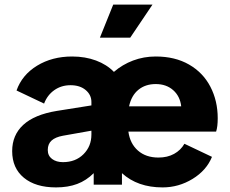

<svg xmlns="http://www.w3.org/2000/svg" viewBox="-20 -804 1001 836"><path d="M33 -146Q33 -216 81.5 -260.5Q130 -305 227 -321L378 -345V-360Q378 -391 353 -412Q328 -433 287 -433Q247 -433 216.5 -411.5Q186 -390 172 -353L52 -410Q76 -478 141.5 -518Q207 -558 294 -558Q351 -558 398 -540.5Q445 -523 476 -491Q513 -523 559.5 -540.5Q606 -558 658 -558Q742 -558 803 -523Q864 -488 896 -426.5Q928 -365 928 -289Q928 -252 921 -231H539Q546 -179 580.5 -148.5Q615 -118 670 -118Q709 -118 738 -134Q767 -150 783 -178L903 -121Q879 -62 818.5 -25Q758 12 688 12Q579 12 511 -50V0H388V-50Q356 -18 316 -3Q276 12 224 12Q135 12 84 -30Q33 -72 33 -146ZM254 -98Q309 -98 343.5 -132.5Q378 -167 378 -218V-235L254 -213Q221 -207 204.5 -192Q188 -177 188 -151Q188 -126 206.5 -112Q225 -98 254 -98ZM769 -341Q764 -385 734 -411.5Q704 -438 658 -438Q613 -438 582.5 -413Q552 -388 542 -341ZM473 -784H644L547 -640H415Z"/></svg>

Font: Evergrow Sans 
Style: ExtraBold
Weight: 800
Foundry: 10Web
Version: Version 1.000